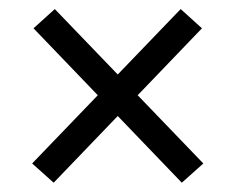

<svg xmlns="http://www.w3.org/2000/svg" viewBox="-20 -522 520 424"><path d="M101 -502 429 -161 381.5 -118.5 54 -459.5ZM98.5 -118.5 51 -161 379 -502 426 -459.5Z"/></svg>

Font: Anek Devanagari Medium
Style: Regular
Weight: 400
Version: Version 1.003